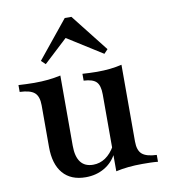

<svg xmlns="http://www.w3.org/2000/svg" viewBox="-77 -724 704 801"><g transform="rotate(-10 275.0 -323.5)"><path d="M222.6 11.3Q159.7 11.3 126.2 -27.8Q92.7 -66.9 92.7 -139.5V-316.1Q92.7 -354 74.6 -369.8Q56.5 -385.5 12.1 -387.1V-416.1Q27.4 -415.3 44.4 -414.5Q61.3 -413.7 79 -413.7Q110.5 -413.7 137.9 -416.5Q165.3 -419.4 191.1 -425V-127.4Q191.1 -81.5 208.9 -58.1Q226.6 -34.7 262.1 -34.7Q290.3 -34.7 314.1 -50.8Q337.9 -66.9 355.6 -98.4L354.8 -65.3Q336.3 -29 301.6 -8.9Q266.9 11.3 222.6 11.3ZM351.6 8.9V-316.9Q351.6 -354.8 336.3 -370.2Q321 -385.5 283.1 -387.1V-416.1Q297.6 -415.3 312.9 -414.5Q328.2 -413.7 344.4 -413.7Q374.2 -413.7 400.4 -416.5Q426.6 -419.4 450 -425V-100Q450 -62.1 468.1 -46.4Q486.3 -30.6 529.8 -29V0Q514.5 -1.6 497.6 -2Q480.6 -2.4 463.7 -2.4Q432.3 -2.4 404.4 0.4Q376.6 3.2 351.6 8.9ZM139.5 -482.3 121.8 -499.2 250.8 -658.1H279L404 -499.2L387.9 -482.3L220.2 -587.9L262.9 -596.8Z"/></g></svg>

Font: Playfair 5pt SemiExpanded Light SemiBold
Style: Regular
Weight: 600
Version: Version 2.001;gftools[0.9.30]